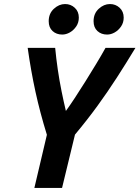

<svg xmlns="http://www.w3.org/2000/svg" viewBox="-20 -930 690 950"><path d="M150 0 212 -263Q178 -373 155.5 -476Q133 -579 117 -693H253Q258 -640 266 -585.5Q274 -531 284.5 -479Q295 -427 306 -381Q325 -407 350 -445Q375 -483 402.5 -527Q430 -571 456 -614Q482 -657 502 -693H650Q604 -617 558.5 -546.5Q513 -476 462.5 -406.5Q412 -337 351 -264L287 0ZM288 -759Q259 -759 240 -776.5Q221 -794 221 -825Q221 -863 246.5 -886.5Q272 -910 302 -910Q330 -910 350 -891.5Q370 -873 370 -843Q370 -818 357 -799Q344 -780 325.5 -769.5Q307 -759 288 -759ZM510 -759Q481 -759 462 -776.5Q443 -794 443 -825Q443 -863 468.5 -886.5Q494 -910 524 -910Q552 -910 572 -891.5Q592 -873 592 -843Q592 -818 579 -799Q566 -780 547.5 -769.5Q529 -759 510 -759Z"/></svg>

Font: Ubuntu Sans Mono
Style: Italic
Weight: 400
Italic angle: -13.5°
Monospace: yes
Designer: Dalton Maag Ltd
Foundry: Dalton Maag Ltd
Version: Version 1.006